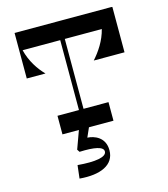

<svg xmlns="http://www.w3.org/2000/svg" viewBox="-141 -809 1063 1218"><g transform="rotate(-15 391.0 -199.5)"><path d="M712 -401V-699H708V-700H70V-401H193C152 -442 109 -506 91 -581H338V-122H197V0H305L262 118L273 135C370 131 429 142 429 174C429 211 354 223 239 213L229 299C364 311 459 271 459 174C459 87 387 63 344 61L371 0H532V-122H368V-581H611C593 -508 551 -447 510 -401Z"/></g></svg>

Font: Space Cowgirl Medium
Style: Regular
Weight: 600
Designer: Valery Marier
Foundry: Valery Marier
Version: Version 1.000;hotconv 1.0.109;makeotfexe 2.5.65596